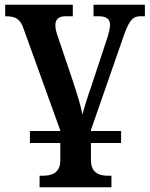

<svg xmlns="http://www.w3.org/2000/svg" viewBox="-20 -556 636 815"><path d="M107 51H236V124C236 182 195 190 160 190H148V239H453V190H441C406 190 366 182 366 123V51H494V0H366V-4L508 -412C532 -476 546 -487 578 -487H595V-536H377V-487H398C429 -487 447 -477 447 -451C447 -435 442 -417 437 -400L367 -188C357 -161 338 -102 330 -70C324 -104 306 -161 291 -207L223 -408C219 -420 215 -435 215 -449C215 -475 230 -487 258 -487H289V-536H2V-487C45 -487 65 -477 79 -437L236 -2V0H107Z"/></svg>

Font: Noto Serif SemiBold
Style: Regular
Weight: 600
Designer: Monotype Design Team
Foundry: Monotype Imaging Inc.
Version: Version 2.013